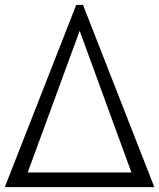

<svg xmlns="http://www.w3.org/2000/svg" viewBox="-29 -770 655 790"><path d="M-9.3 0 284.7 -750H312.5L606 0ZM85 -60.5H511.7L298.8 -643.1Z"/></svg>

Font: Spartan MB Med
Style: Regular
Weight: 500
Designer: Matt Bailey, Mirko Velimirovic
Foundry: Matt Bailey
Version: Version 1.005